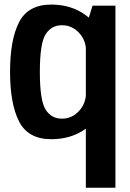

<svg xmlns="http://www.w3.org/2000/svg" viewBox="-20 -620 584 860"><path d="M364.5 221H497V-594.5H394.5L364.5 -498.5ZM210 3.5Q297 3.5 361 -41.2Q425 -86 425 -146.5L365.5 -206.5Q365.5 -157 333.8 -122.8Q302 -88.5 257.5 -88.5Q210 -88.5 184.2 -129.2Q158.5 -170 158.5 -298Q158.5 -425.5 184.2 -466.2Q210 -507 257.5 -507Q302 -507 333.8 -473.2Q365.5 -439.5 365.5 -390L425 -449Q425 -509 361 -554.2Q297 -599.5 210 -599.5Q106 -599.5 65.5 -520.8Q25 -442 25 -298.5Q25 -155 65.5 -75.8Q106 3.5 210 3.5Z"/></svg>

Font: Anybody SemiCondensed SemiBold
Style: Regular
Weight: 600
Width: 4
Version: Version 1.113;gftools[0.9.25]